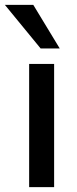

<svg xmlns="http://www.w3.org/2000/svg" viewBox="-44 -764 316 784"><path d="M75 0V-503H177V0ZM122 -566 -24 -744H92L200 -566Z"/></svg>

Font: REM Medium
Style: Regular
Weight: 400
Version: Version 1.005;gftools[0.9.28]